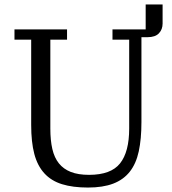

<svg xmlns="http://www.w3.org/2000/svg" viewBox="-20 -830 773 862"><path d="M375 12Q307 12 258.5 -3Q210 -18 179 -52Q148 -86 134 -139Q120 -192 120 -269V-652H45V-698H281V-652H206V-253Q206 -200 215 -161Q224 -122 244.5 -96.5Q265 -71 298 -58Q331 -45 380 -45Q478 -45 519 -96.5Q560 -148 560 -253V-652H485V-698H634V-810H710V-724Q710 -698 693.5 -680.5Q677 -663 642 -663H615V-282Q615 -206 603 -150.5Q591 -95 562.5 -59Q534 -23 488 -5.5Q442 12 375 12Z"/></svg>

Font: IBM Plex Serif
Style: Regular
Weight: 400
Designer: Mike Abbink, Paul van der Laan, Pieter van Rosmalen
Foundry: Bold Monday
Version: Version 3.001